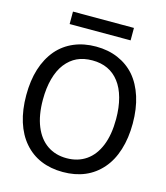

<svg xmlns="http://www.w3.org/2000/svg" viewBox="-131 -1004 971 1120"><g transform="rotate(15 354.0 -444.5)"><path d="M537.6 -829.1H169.4V-904.3H537.6ZM675.3 -363.3Q675.3 -275.4 652.8 -203.9Q630.4 -132.3 587.9 -84Q501.5 15.1 353.5 15.1Q279.8 15.1 220.7 -9.8Q161.6 -34.7 119.1 -84Q76.7 -132.8 54.4 -203.6Q32.2 -274.4 32.2 -363.3Q32.2 -540 119.6 -643.6Q161.6 -691.9 220.9 -717Q280.3 -742.2 353.5 -742.2Q426.8 -742.2 486.6 -716.6Q546.4 -690.9 587.9 -643.6Q629.9 -594.7 652.6 -523.7Q675.3 -452.6 675.3 -363.3ZM515.1 -583.5Q457.5 -658.7 354 -658.7Q301.3 -658.7 262 -640.4Q222.7 -622.1 192.4 -583.5Q163.6 -546.4 148.2 -490Q132.8 -433.6 132.8 -363.3Q132.8 -269 159.9 -202.9Q187 -136.7 236.8 -102.5Q286.6 -68.4 354 -68.4Q421.4 -68.4 471.2 -102.5Q521 -136.7 547.9 -202.9Q574.7 -269 574.7 -363.3Q574.7 -434.1 559.3 -490.2Q543.9 -546.4 515.1 -583.5Z"/></g></svg>

Font: SG Kara Bold
Style: Regular
Weight: 400
Designer: Damoon Khanjanzadeh
Version: Version 1.000